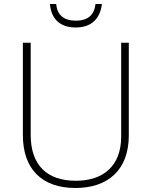

<svg xmlns="http://www.w3.org/2000/svg" viewBox="-20 -927 756 957"><path d="M488 -907H456C450 -854 420 -824 358 -824C297 -824 265 -853 260 -907H229C235 -832 280 -790 357 -790C434 -790 479 -832 488 -907ZM622 -252V-714H584V-246C584 -103 498 -26 358 -26C214 -26 133 -104 133 -255V-714H94V-254C94 -84 189 10 356 10C518 10 622 -80 622 -252Z"/></svg>

Font: Noto Sans Gurmukhi UI ExtraLight
Style: Regular
Weight: 200
Designer: Jelle Bosma - Monotype Design Team
Foundry: Monotype Imaging Inc.
Version: Version 2.004